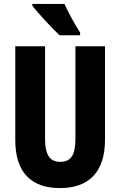

<svg xmlns="http://www.w3.org/2000/svg" viewBox="-20 -950 614 980"><path d="M309 -930H145V-921C171 -886 250 -801 284 -770H389V-784C369 -813 326 -890 309 -930ZM516 -238V-714H365V-242C365 -155 340 -124 287 -124C237 -124 210 -156 210 -241V-714H58V-235C58 -70 139 10 286 10C436 10 516 -74 516 -238Z"/></svg>

Font: Noto Sans Myanmar ExtraCondensed ExtraBold
Style: Regular
Weight: 800
Width: 2
Designer: Monotype Design Team
Foundry: Monotype Imaging Inc.
Version: Version 2.107